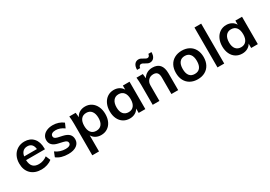

<svg xmlns="http://www.w3.org/2000/svg" viewBox="25 -1797 4313 3067"><g transform="rotate(-30 2181.5 -263.5)"><path d="M510 -246H162Q166 -165 202.5 -126.5Q239 -88 311 -88Q394 -88 465 -142L501 -56Q465 -27 412.5 -9.5Q360 8 306 8Q182 8 111 -62Q40 -132 40 -254Q40 -331 71 -391Q102 -451 158 -484.5Q214 -518 285 -518Q389 -518 449.5 -450.5Q510 -383 510 -265ZM166 -313H401Q395 -370 366.5 -399Q338 -428 288 -428Q238 -428 206.5 -398.5Q175 -369 166 -313Z M583 -56 618 -144Q699 -84 803 -84Q848 -84 872.5 -99Q897 -114 897 -141Q897 -164 880 -177.5Q863 -191 822 -201L738 -220Q600 -250 600 -361Q600 -407 626 -442.5Q652 -478 699 -498Q746 -518 808 -518Q862 -518 912 -501.5Q962 -485 1000 -454L963 -369Q887 -425 807 -425Q764 -425 740 -409Q716 -393 716 -365Q716 -343 730.5 -330Q745 -317 780 -308L866 -289Q941 -272 975.5 -236.5Q1010 -201 1010 -144Q1010 -74 954 -33Q898 8 801 8Q664 8 583 -56Z M1628 -252Q1628 -174 1600 -115Q1572 -56 1521.5 -24Q1471 8 1405 8Q1350 8 1307 -15.5Q1264 -39 1241 -81V216H1117V-362Q1117 -442 1109 -505H1226L1236 -418Q1256 -465 1301 -491.5Q1346 -518 1405 -518Q1470 -518 1520.5 -484.5Q1571 -451 1599.5 -390.5Q1628 -330 1628 -252ZM1502 -252Q1502 -331 1468 -375.5Q1434 -420 1372 -420Q1308 -420 1274 -377Q1240 -334 1240 -254Q1240 -175 1274 -132.5Q1308 -90 1371 -90Q1434 -90 1468 -132Q1502 -174 1502 -252Z M2220 -505V0H2097V-81Q2074 -39 2031 -15.5Q1988 8 1933 8Q1867 8 1816 -24Q1765 -56 1737 -115Q1709 -174 1709 -252Q1709 -330 1737.5 -390.5Q1766 -451 1817 -484.5Q1868 -518 1933 -518Q1988 -518 2031 -494.5Q2074 -471 2097 -429V-505ZM2097 -254Q2097 -334 2063 -377Q2029 -420 1966 -420Q1904 -420 1869.5 -375.5Q1835 -331 1835 -252Q1835 -174 1869.5 -132Q1904 -90 1967 -90Q2029 -90 2063 -133Q2097 -176 2097 -254Z M2826 -310V0H2701V-304Q2701 -364 2678 -391.5Q2655 -419 2607 -419Q2550 -419 2515 -382.5Q2480 -346 2480 -286V0H2356V-362Q2356 -442 2348 -505H2465L2474 -422Q2500 -468 2544.5 -493Q2589 -518 2645 -518Q2826 -518 2826 -310ZM2521 -743Q2540 -743 2557.5 -735.5Q2575 -728 2601 -712Q2621 -700 2634 -694Q2647 -688 2658 -688Q2678 -688 2689.5 -702.5Q2701 -717 2703 -740H2760Q2760 -674 2732 -639.5Q2704 -605 2658 -605Q2639 -605 2622.5 -612Q2606 -619 2578 -635Q2541 -659 2521 -659Q2501 -659 2489.5 -645Q2478 -631 2476 -608H2419Q2419 -674 2447 -708.5Q2475 -743 2521 -743Z M2931 -255Q2931 -335 2962.5 -394.5Q2994 -454 3052.5 -486Q3111 -518 3188 -518Q3264 -518 3322 -486Q3380 -454 3411.5 -394.5Q3443 -335 3443 -255Q3443 -175 3411.5 -115.5Q3380 -56 3322 -24Q3264 8 3188 8Q3111 8 3052.5 -24Q2994 -56 2962.5 -115.5Q2931 -175 2931 -255ZM3318 -255Q3318 -336 3284 -378.5Q3250 -421 3188 -421Q3125 -421 3091 -378.5Q3057 -336 3057 -255Q3057 -173 3090.5 -131.5Q3124 -90 3187 -90Q3251 -90 3284.5 -131.5Q3318 -173 3318 -255Z M3551 0V-736H3675V0Z M4295 -505V0H4172V-81Q4149 -39 4106 -15.5Q4063 8 4008 8Q3942 8 3891 -24Q3840 -56 3812 -115Q3784 -174 3784 -252Q3784 -330 3812.5 -390.5Q3841 -451 3892 -484.5Q3943 -518 4008 -518Q4063 -518 4106 -494.5Q4149 -471 4172 -429V-505ZM4172 -254Q4172 -334 4138 -377Q4104 -420 4041 -420Q3979 -420 3944.5 -375.5Q3910 -331 3910 -252Q3910 -174 3944.5 -132Q3979 -90 4042 -90Q4104 -90 4138 -133Q4172 -176 4172 -254Z"/></g></svg>

Font: Muli-Bold
Style: Bold
Weight: 700
Version: Version 2.000